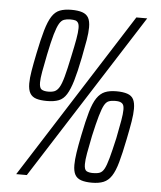

<svg xmlns="http://www.w3.org/2000/svg" viewBox="-51 -741 663 793"><g transform="rotate(5 280.0 -344.0)"><path d="M45 0 483 -688H528L89 0ZM145 -312Q118 -312 100.5 -317.5Q83 -323 74.5 -337.5Q66 -352 66 -378Q66 -400 71 -430Q76 -460 85 -504Q97 -563 108 -601Q119 -639 132.5 -660Q146 -681 165.5 -688.5Q185 -696 213 -696Q241 -696 258.5 -690Q276 -684 284 -670Q292 -656 292 -630Q292 -608 287 -578Q282 -548 273 -503Q261 -443 250 -406Q239 -369 226 -348Q213 -327 193.5 -319.5Q174 -312 145 -312ZM147 -351Q163 -351 173.5 -355.5Q184 -360 192.5 -374Q201 -388 209.5 -419Q218 -450 229 -503Q239 -549 244 -577.5Q249 -606 249 -623Q249 -638 244.5 -645Q240 -652 232.5 -654Q225 -656 212 -656Q197 -656 186 -652Q175 -648 166.5 -633.5Q158 -619 149 -588Q140 -557 129 -503Q120 -459 115 -430.5Q110 -402 110 -386Q110 -363 119.5 -357Q129 -351 147 -351ZM359 8Q332 8 314.5 2Q297 -4 289 -18.5Q281 -33 281 -59Q281 -80 285.5 -110Q290 -140 299 -184Q311 -244 322 -282Q333 -320 347 -340.5Q361 -361 380 -369Q399 -377 428 -377Q455 -377 473 -371Q491 -365 498.5 -350.5Q506 -336 506 -311Q506 -289 501 -258.5Q496 -228 487 -184Q475 -124 464.5 -86.5Q454 -49 440.5 -28.5Q427 -8 407.5 0Q388 8 359 8ZM361 -32Q377 -32 388 -36Q399 -40 407 -54.5Q415 -69 423.5 -100Q432 -131 444 -184Q453 -229 458 -258Q463 -287 463 -303Q463 -319 458.5 -325.5Q454 -332 446.5 -334.5Q439 -337 427 -337Q411 -337 400 -333Q389 -329 381 -314.5Q373 -300 364 -269Q355 -238 343 -184Q334 -140 329 -111.5Q324 -83 324 -66Q324 -43 333.5 -37.5Q343 -32 361 -32Z"/></g></svg>

Font: Saira Condensed Light
Style: Italic
Weight: 300
Width: 3
Italic angle: -12°
Designer: Hector Gatti with collaboration of the Omnibus-Type team
Foundry: Omnibus-Type
Version: Version 1.101